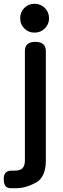

<svg xmlns="http://www.w3.org/2000/svg" viewBox="-42 -829 333 1018"><path d="M201 23Q201 106 152 138V137Q126 152 98.5 160.5Q71 169 39 169H15Q-22 169 -22 123Q-23 100 -13 88Q-3 76 15 76H31Q67 76 78.5 61.5Q90 47 90 23V-559Q90 -607 145 -607Q201 -607 201 -559ZM218 -732Q218 -700 195.5 -678Q173 -656 141 -656Q109 -656 87 -678Q65 -700 65 -732Q65 -765 87 -787Q109 -809 141 -809Q173 -809 195.5 -787Q218 -765 218 -732Z"/></svg>

Font: Gugi
Style: Regular
Weight: 400
Designer: HBKIM, TJKIM
Foundry: TAE System & Typefaces Co.
Version: Version 3.00